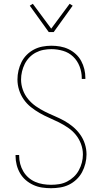

<svg xmlns="http://www.w3.org/2000/svg" viewBox="-20 -984 540 1012"><path d="M249 8Q225 8 201.5 4.5Q178 1 156 -9Q134 -19 116 -34.5Q98 -50 86 -70.5Q74 -91 68 -114.5Q62 -138 62 -161V-167H81V-162Q81 -141 86.5 -120Q92 -99 103 -80.5Q114 -62 130 -48Q146 -34 165.5 -25.5Q185 -17 206.5 -13.5Q228 -10 249 -10Q271 -10 292.5 -13.5Q314 -17 333.5 -27Q353 -37 369 -52Q385 -67 395.5 -86.5Q406 -106 411.5 -127Q417 -148 417 -170Q417 -198 407 -225Q397 -252 379.5 -273.5Q362 -295 338.5 -311Q315 -327 290 -339.5Q265 -352 239.5 -363Q214 -374 189.5 -388Q165 -402 143 -419.5Q121 -437 105 -460Q89 -483 80.5 -510Q72 -537 72 -565Q72 -589 77.5 -612.5Q83 -636 93.5 -657Q104 -678 121 -695Q138 -712 159 -723Q180 -734 203.5 -738.5Q227 -743 251 -743Q274 -743 297 -739Q320 -735 341 -725Q362 -715 379.5 -699Q397 -683 408 -662.5Q419 -642 424.5 -619.5Q430 -597 430 -573V-568H411V-573Q411 -604 399.5 -634Q388 -664 365.5 -685.5Q343 -707 312.5 -716Q282 -725 251 -725Q230 -725 209 -721Q188 -717 169 -707Q150 -697 135 -681.5Q120 -666 110.5 -647Q101 -628 96 -607Q91 -586 91 -565Q91 -537 100.5 -510.5Q110 -484 128 -462Q146 -440 169 -424Q192 -408 217 -395.5Q242 -383 268 -372Q294 -361 318.5 -347.5Q343 -334 364.5 -316Q386 -298 402.5 -275Q419 -252 427.5 -225Q436 -198 436 -170Q436 -146 430 -122Q424 -98 412.5 -76.5Q401 -55 383 -38Q365 -21 343.5 -10.5Q322 0 297.5 4Q273 8 249 8ZM237 -815 137 -954 153 -964 250 -833 347 -964 363 -954 263 -815Z"/></svg>

Font: Iosevka SS18 Thin
Style: Regular
Weight: 100
Monospace: yes
Designer: Belleve Invis
Foundry: Belleve Invis
Version: Version 25.1.1; ttfautohint (v1.8.4)